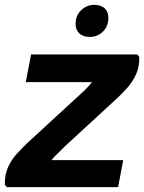

<svg xmlns="http://www.w3.org/2000/svg" viewBox="-22 -770 593 790"><path d="M84 -432 106 -546H543L551 -536Q552 -495 538 -464.5Q524 -434 502.5 -409.5Q481 -385 458 -364L245 -168Q225 -149 203 -126.5Q181 -104 178 -86L139 -111H485L464 0H6L-2 -10Q-3 -51 11 -82Q25 -113 47 -137Q69 -161 91 -182L304 -378Q326 -397 345 -418Q364 -439 371 -463L412 -432ZM348 -618Q320 -618 304.5 -632.5Q289 -647 289 -672Q289 -706 312 -728Q335 -750 365 -750Q394 -750 409 -735.5Q424 -721 424 -696Q424 -662 401.5 -640Q379 -618 348 -618Z"/></svg>

Font: Kufam SemiBold
Style: Italic
Weight: 600
Italic angle: -11°
Designer: Artur Schmal
Foundry: Original Type
Version: Version 1.301; ttfautohint (v1.8.3)